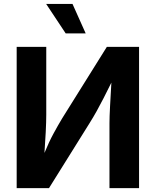

<svg xmlns="http://www.w3.org/2000/svg" viewBox="-20 -969 802 989"><path d="M696.3 0H543.9V-334.5Q543.9 -366.7 546.9 -422.1Q549.8 -477.5 553.7 -543.5Q531.2 -498 513.4 -463.1Q495.6 -428.2 478.5 -397.5Q461.4 -366.7 440.9 -334L232.4 0H65.9V-727.5H218.3V-378.4Q218.3 -342.8 215.6 -288.8Q212.9 -234.9 209 -181.2Q232.4 -238.3 255.6 -281Q278.8 -323.7 300.3 -359.4L530.3 -727.5H696.3ZM318.4 -796.9 217.8 -948.7H353.5L421.4 -796.9Z"/></svg>

Font: Inter-Bold
Style: Bold
Weight: 700
Designer: Rasmus Andersson
Foundry: rsms
Version: Version 4.000;git-a52131595